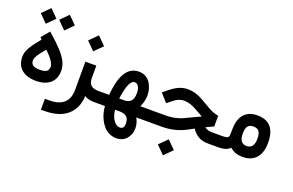

<svg xmlns="http://www.w3.org/2000/svg" viewBox="-107 -1078 2640 1730"><g transform="rotate(20 1213.0 -213.5)"><path d="M239.3 -589.4 314 -664.6 389.2 -589.4 314 -514.2ZM62.5 -589.4 137.7 -664.6 212.4 -589.4 137.7 -514.2ZM141.6 -165.5Q141.6 -134.3 162.6 -120.1Q183.6 -106 228.5 -106Q272.9 -106 292.5 -120.4Q312 -134.8 312 -167.5Q312 -186.5 289.6 -220.7Q267.1 -254.9 221.7 -295.9Q176.8 -243.2 159.2 -214.1Q141.6 -185.1 141.6 -165.5ZM228 0Q142.6 0 91.6 -41.7Q40.5 -83.5 40.5 -165Q40.5 -205.6 65.2 -249.5Q89.8 -293.5 151.4 -367.7L140.6 -377.9L134.3 -384.3L140.1 -391.1L193.4 -454.6L199.7 -462.4L207 -455.6Q285.2 -386.7 328.1 -339.8Q371.1 -293 392.3 -250.7Q413.6 -208.5 413.6 -164.6Q413.6 -83 363.3 -41.5Q313 0 228 0Z M547.4 -503.4 624 -580.1 700.7 -503.4 624 -426.8ZM797.9 0H790Q727.1 0 694.8 -24.4Q689 94.7 614.5 160.4Q540 226.1 406.2 228L371.1 228.5H361.3V218.8V133.3V123.5H371.1H405.3Q496.6 123.5 543.2 80.8Q589.8 38.1 589.8 -44.9V-305.7V-315.4H599.6H685.1H694.8V-305.7V-196.8Q694.8 -150.9 718 -129.2Q741.2 -107.4 790 -107.4H797.9Q810.1 -107.4 810.1 -57.1V-51.8Q810.1 0 797.9 0Z M1282.2 0H1192.4Q1218.8 45.4 1218.8 94.7Q1218.8 155.3 1182.4 196.5Q1146 237.8 1085.4 237.8Q1048.8 237.8 1016.8 222.2Q984.9 206.5 963.1 181.6Q941.4 156.7 925.5 125Q909.7 93.3 901.9 61.5Q894 29.8 892.6 0H793Q780.8 0 780.8 -51.8V-57.1Q780.8 -107.4 793 -107.4H893.1Q896 -139.2 900.1 -167.5Q904.3 -195.8 911.4 -225.6Q918.5 -255.4 928 -279.8Q937.5 -304.2 951.7 -326.4Q965.8 -348.6 983.4 -363.8Q1001 -378.9 1024.4 -387.7Q1047.9 -396.5 1075.7 -396.5Q1112.3 -396.5 1140.9 -380.4Q1169.4 -364.3 1186 -338.1Q1202.6 -312 1211.2 -282Q1219.7 -252 1219.7 -221.2Q1219.7 -192.4 1212.4 -162.1Q1205.1 -131.8 1192.4 -107.4H1282.2Q1294.4 -107.4 1294.4 -57.1V-51.8Q1294.4 0 1282.2 0ZM1124 85.4Q1124 41 1101.3 20.5Q1078.6 0 1030.8 0H989.7Q991.7 32.2 1003.4 62.7Q1015.1 93.3 1036.6 114.7Q1058.1 136.2 1083.5 136.2Q1124 136.2 1124 85.4ZM1123.5 -208.5Q1123.5 -246.1 1109.6 -269.8Q1095.7 -293.5 1071.8 -293.5Q1054.7 -293.5 1040.5 -276.9Q1026.4 -260.3 1016.6 -231.7Q1006.8 -203.1 1000.5 -172.6Q994.1 -142.1 990.2 -107.4L1038.6 -107.9Q1082 -108.4 1102.8 -132.6Q1123.5 -156.7 1123.5 -208.5Z M1458.5 161.6 1535.2 85 1611.8 161.6 1535.2 238.3ZM1940.4 0H1882.8Q1824.7 0 1786.6 -22.5Q1748.5 -44.9 1721.7 -85.9L1671.9 -58.6Q1564.5 0 1436.5 0H1276.9Q1264.6 0 1264.6 -51.8V-57.1Q1264.6 -107.4 1276.9 -107.4H1435.5Q1536.1 -107.4 1619.6 -151.4L1744.6 -210L1662.1 -255.9Q1601.6 -289.6 1549.3 -289.6Q1529.3 -289.6 1512 -284.7Q1494.6 -279.8 1478.8 -270.8Q1462.9 -261.7 1442.9 -246.1L1408.7 -218.3L1401.4 -212.9L1395 -219.7L1338.9 -282.7L1332 -290L1339.8 -296.4L1369.6 -321.8Q1416 -360.8 1457.8 -379.6Q1499.5 -398.4 1546.4 -398.4Q1617.7 -398.4 1690.9 -356L1783.2 -302.7Q1827.6 -277.3 1873 -268.1L1880.9 -266.1V-258.3V-170.4V-164.1L1875.5 -161.6L1807.6 -129.4Q1836.4 -107.4 1881.3 -107.4H1940.4Q1952.6 -107.4 1952.6 -57.1V-51.8Q1952.6 0 1940.4 0Z M1935.5 -107.4H1984.4Q2015.6 -107.4 2027.3 -114.7Q2039.1 -122.1 2041 -137.2Q2042.5 -149.9 2042.5 -192.9Q2042.5 -290.5 2086.7 -340.8Q2130.9 -391.1 2212.9 -391.1Q2387.2 -391.1 2387.2 -191.9Q2387.2 -96.7 2342.3 -44.9Q2297.4 6.8 2212.9 6.8Q2172.4 6.8 2143.6 -3.7Q2114.7 -14.2 2090.8 -36.1Q2054.2 0 1985.4 0H1935.5Q1923.3 0 1923.3 -51.8V-57.1Q1923.3 -107.4 1935.5 -107.4ZM2284.2 -193.8Q2284.2 -241.7 2267.1 -263.2Q2250 -284.7 2213.4 -284.7Q2177.7 -284.7 2160.6 -263.2Q2143.6 -241.7 2143.6 -193.8Q2143.6 -97.7 2213.9 -97.7Q2284.2 -97.7 2284.2 -193.8Z"/></g></svg>

Font: Shabnam Medium WOL
Style: Medium-WOL
Weight: 500
Foundry: DejaVu fonts team - Redesigned by Saber Rastikerdar - Based on Vazir font
Version: Version 5.0.0